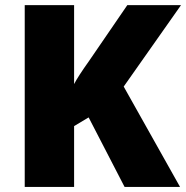

<svg xmlns="http://www.w3.org/2000/svg" viewBox="-20 -734 731 754"><path d="M687 0H469.2L328.1 -272.9L271 -238.8V0H77.1V-713.9H271V-403.8Q285.6 -432.6 330.1 -495.1L480 -713.9H690.9L465.8 -394Z"/></svg>

Font: Sahel Black FD
Style: Black-FD
Weight: 900
Foundry: Saber Rastikerdar (saber.rastikerdar@gmail.com)
Version: Version 3.3.1